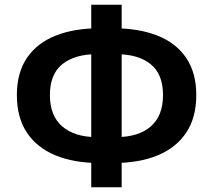

<svg xmlns="http://www.w3.org/2000/svg" viewBox="-20 -774 896 808"><path d="M398 -88Q292 -88 214 -120Q136 -152 93.5 -215.5Q51 -279 51 -374Q51 -468 93.5 -530.5Q136 -593 214 -624Q292 -655 398 -655H458Q565 -655 643 -624Q721 -593 763.5 -530.5Q806 -468 806 -374Q806 -279 763.5 -215.5Q721 -152 643 -120Q565 -88 458 -88ZM387 -197H469Q562 -197 614 -241.5Q666 -286 666 -374Q666 -462 614 -504Q562 -546 469 -546H387Q295 -546 242.5 -504Q190 -462 190 -374Q190 -286 242.5 -241.5Q295 -197 387 -197ZM364 14V-754H492V14Z"/></svg>

Font: Noto Sans SC
Style: Bold
Weight: 700
Designer: Ryoko NISHIZUKA  (kana, bopomofo & ideographs); Paul D. Hunt (Latin, Greek & Cyrillic); Sandoll Communications , Soo-you
Foundry: Adobe
Version: Version 2.004-H2;hotconv 1.0.118;makeotfexe 2.5.65603